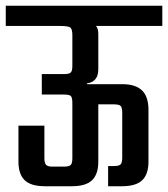

<svg xmlns="http://www.w3.org/2000/svg" viewBox="-40 -646 583 666"><path d="M385 -354Q430 -354 452.5 -332.5Q475 -311 475 -265V-85Q475 -42 453.5 -21Q432 0 383 0H335V-70H355Q373 -70 378.5 -76Q384 -82 384 -99V-254Q384 -273 378.5 -278.5Q373 -284 355 -284H301V-85Q301 -42 279.5 -21Q258 0 209 0H116Q67 0 45.5 -21Q24 -42 24 -85V-210H114V-97Q114 -80 120 -74Q126 -68 142 -68H182Q200 -68 205.5 -74Q211 -80 211 -97V-289Q211 -308 205.5 -313Q200 -318 182 -318H105V-389H182Q200 -389 205.5 -394.5Q211 -400 211 -418V-523Q211 -544 204.5 -550Q198 -556 167 -556H-20V-626H523V-556H293Q301 -547 301 -529V-406Q301 -383 290.5 -371Q280 -359 262 -357V-354Z"/></svg>

Font: Teko Light
Style: Regular
Weight: 400
Version: Version 2.000;gftools[0.9.28.dev9+g7d2139d.d20230707]